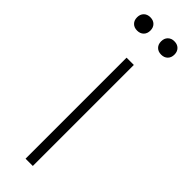

<svg xmlns="http://www.w3.org/2000/svg" viewBox="-230 -665 672 672"><g transform="rotate(45 105.5 -329.5)"><path d="M165 -593Q150 -593 141 -602Q132 -611 132 -626Q132 -641 141 -650Q150 -659 165 -659Q180 -659 189 -650Q198 -641 198 -626Q198 -611 189 -602Q180 -593 165 -593ZM46 -593Q31 -593 22 -602Q13 -611 13 -626Q13 -641 22 -650Q31 -659 46 -659Q61 -659 70 -650Q79 -641 79 -626Q79 -611 70 -602Q61 -593 46 -593ZM123 -500V0H87V-500Z"/></g></svg>

Font: Kantumruy Pro ExtraLight
Style: Regular
Weight: 250
Version: Version 1.002